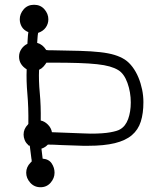

<svg xmlns="http://www.w3.org/2000/svg" viewBox="-20 -751 682 806"><path d="M108 -68 113 -73Q113 -83 112 -84L105 -139L99 -141L97 -144Q88 -152 83.5 -163.5Q79 -175 79 -186Q79 -210 97 -228L99 -231Q100 -300 95 -356Q90 -412 92 -460Q60 -480 60 -513Q60 -531 70 -545.5Q80 -560 95 -567Q96 -579 96.5 -591Q97 -603 99 -616Q80 -624 71.5 -638.5Q63 -653 63 -670Q63 -693 79.5 -712Q96 -731 123 -731Q150 -731 166.5 -712Q183 -693 183 -670Q183 -651 172 -635.5Q161 -620 140 -613Q138 -602 137.5 -592Q137 -582 136 -571Q159 -565 174 -541Q179 -540 184.5 -540Q190 -540 197 -540Q266 -539 315.5 -537.5Q365 -536 400.5 -532Q436 -528 460.5 -520.5Q485 -513 504 -501Q522 -489 536.5 -469.5Q551 -450 561 -426Q571 -402 576.5 -375.5Q582 -349 582 -322Q582 -275 571 -240.5Q560 -206 533.5 -183.5Q507 -161 462 -150Q417 -139 350 -139H328L238 -142Q221 -143 207 -143.5Q193 -144 182 -144H181Q168 -131 154 -127L159 -85Q185 -83 197 -65Q209 -47 209 -26Q209 -3 192.5 16Q176 35 150 35Q124 35 107 16Q90 -3 90 -26Q90 -50 108 -68ZM144 -458Q142 -413 147 -360.5Q152 -308 151 -245Q167 -242 181 -228Q195 -214 198 -196L329 -191Q337 -191 345 -190.5Q353 -190 361 -190Q412 -190 442.5 -195.5Q473 -201 484 -208Q507 -221 518 -251.5Q529 -282 529 -321Q529 -364 515 -403Q501 -442 476 -457Q461 -466 440 -472Q419 -478 387 -481.5Q355 -485 309 -486.5Q263 -488 197 -488H175Q170 -480 162.5 -471.5Q155 -463 144 -458Z"/></svg>

Font: Nelagoney
Style: Regular
Weight: 400
Designer: Kanati
Foundry: Kanati and Michael Everson
Version: Version 2.000